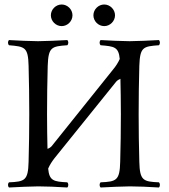

<svg xmlns="http://www.w3.org/2000/svg" viewBox="-20 -828 750 853"><path d="M599 -109C597 -192 596 -237 596 -320C596 -403 597 -452 599 -536C602 -619 616 -622 686 -627C692 -633 692 -644 686 -650C649 -648 586 -645 556 -645C526 -645 459 -648 427 -650C421 -644 421 -633 427 -627C487 -622 507 -620 512 -566C505 -550 494 -533 483 -520L209 -178C203 -172 196 -168 191 -167C190 -218 189 -259 189 -320C189 -403 190 -452 192 -536C195 -619 209 -622 279 -627C285 -633 285 -644 279 -650C242 -648 179 -645 149 -645C119 -645 52 -648 20 -650C14 -644 14 -633 20 -627C90 -621 105 -619 107 -536C109 -453 110 -404 110 -321C110 -238 109 -192 107 -109C105 -26 90 -21 20 -18C14 -12 14 -1 20 5C59 3 120 0 150 0C180 0 238 2 279 5C285 -1 285 -12 279 -18C218 -21 199 -25 194 -79C201 -96 212 -112 222 -125L496 -465C501 -471 508 -475 515 -478C516 -426 517 -383 517 -321C517 -238 516 -192 514 -109C512 -26 497 -21 427 -18C421 -12 421 -1 427 5C466 3 527 0 557 0C587 0 645 2 686 5C692 -1 692 -12 686 -18C616 -21 601 -26 599 -109ZM206 -760C206 -734 228 -712 254 -712C280 -712 302 -734 302 -760C302 -786 280 -808 254 -808C228 -808 206 -786 206 -760ZM395 -760C395 -734 417 -712 443 -712C469 -712 491 -734 491 -760C491 -786 469 -808 443 -808C417 -808 395 -786 395 -760Z"/></svg>

Font: Libertinus Serif Display
Style: Regular
Weight: 400
Designer: Philipp H. Poll, Khaled Hosny
Foundry: Caleb Maclennan
Version: Version 7.050;RELEASE